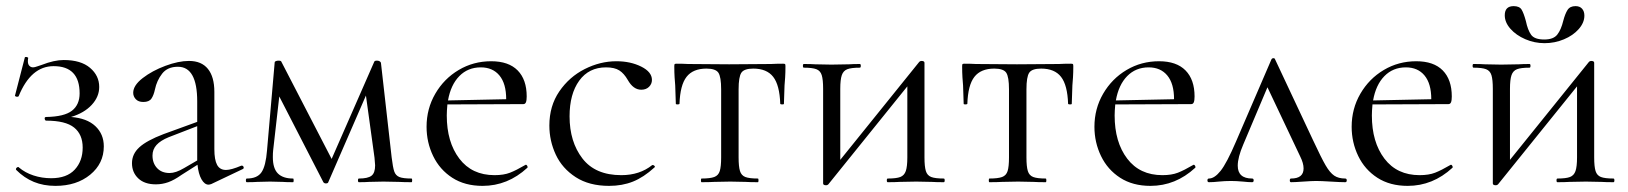

<svg xmlns="http://www.w3.org/2000/svg" viewBox="-20 -595 5316 627"><path d="M319 -117Q319 -61 274.5 -24.5Q230 12 161 12Q122 12 90.5 -1Q59 -14 33 -40L32 -42Q32 -46 36 -48.5Q40 -51 42 -48Q62 -31 89.5 -22Q117 -13 147 -13Q198 -13 224 -41Q250 -69 250 -113Q250 -156 222 -178.5Q194 -201 131 -201Q127 -201 126 -207Q125 -213 131 -213Q190 -214 215 -233.5Q240 -253 240 -290Q240 -379 155 -379Q81 -379 41 -281Q40 -279 36 -279Q33 -279 30.5 -280.5Q28 -282 29 -283L61 -407Q61 -409 65 -409Q68 -409 70.5 -407.5Q73 -406 72 -405Q71 -401 71 -395Q71 -385 76 -380Q81 -375 88 -375Q93 -375 102.5 -378.5Q112 -382 116 -383Q157 -399 188 -399Q244 -399 274 -373.5Q304 -348 304 -311Q304 -279 279.5 -252.5Q255 -226 212 -213Q264 -209 291.5 -183Q319 -157 319 -117Z M770 -54Q774 -54 775.5 -49.5Q777 -45 773 -43L670 6Q664 8 661 8Q648 8 638 -9.5Q628 -27 625 -57L573 -24Q549 -7 529.5 0Q510 7 489 7Q452 7 431.5 -12.5Q411 -32 411 -62Q411 -92 435 -114Q459 -136 514 -157L624 -197V-264Q624 -377 561 -377Q527 -377 509.5 -354.5Q492 -332 486 -303Q482 -284 474.5 -273Q467 -262 448 -262Q432 -262 423.5 -271Q415 -280 415 -292Q415 -316 446 -340Q477 -364 520 -380Q563 -396 597 -396Q638 -396 659 -370Q680 -344 680 -295V-108Q680 -73 689 -56.5Q698 -40 718 -40Q735 -40 768 -54ZM624 -71V-76V-183L531 -147Q504 -136 491 -121.5Q478 -107 478 -87Q478 -62 493 -46Q508 -30 534 -30Q554 -30 581 -46Z M1324 0Q1298 0 1283 -1L1232 -2L1185 -1Q1174 0 1152 0Q1149 0 1149 -6Q1149 -12 1152 -12Q1181 -12 1193 -21Q1205 -30 1205 -55Q1205 -60 1203 -80L1175 -283L1052 0Q1051 4 1044 4Q1039 4 1036 0L892 -280L872 -104Q871 -96 871 -82Q871 -45 887.5 -28.5Q904 -12 937 -12Q939 -12 939 -6Q939 0 937 0Q915 0 903 -1L862 -2L820 -1Q808 0 786 0Q783 0 783 -6Q783 -12 786 -12Q820 -12 834 -32.5Q848 -53 852 -104L877 -391Q877 -394 881 -395.5Q885 -397 890 -397Q896 -397 898 -395L1063 -76L1202 -393Q1203 -397 1211 -397Q1216 -397 1219.5 -395Q1223 -393 1224 -390L1259 -81Q1263 -48 1267.5 -35Q1272 -22 1284 -17Q1296 -12 1324 -12Q1326 -12 1326 -6Q1326 0 1324 0Z M1697 -57Q1700 -57 1702 -53Q1704 -49 1702 -47Q1638 12 1556 12Q1498 12 1457 -14.5Q1416 -41 1394.5 -85.5Q1373 -130 1373 -181Q1373 -240 1401.5 -289Q1430 -338 1478 -366.5Q1526 -395 1584 -395Q1641 -395 1670.5 -365Q1700 -335 1700 -280Q1700 -267 1697.5 -261Q1695 -255 1689 -255L1441 -254Q1439 -232 1439 -218Q1439 -131 1480 -77Q1521 -23 1595 -23Q1625 -23 1645.5 -31Q1666 -39 1695 -56ZM1443 -267 1633 -271Q1633 -322 1611 -348.5Q1589 -375 1550 -375Q1508 -375 1480 -346.5Q1452 -318 1443 -267Z M1774 -185Q1774 -249 1806.5 -296.5Q1839 -344 1889.5 -369.5Q1940 -395 1993 -395Q2039 -395 2074 -377.5Q2109 -360 2109 -334Q2109 -321 2099.5 -311.5Q2090 -302 2074 -302Q2048 -302 2030 -334Q2018 -355 2002.5 -365Q1987 -375 1959 -375Q1903 -375 1871.5 -331.5Q1840 -288 1840 -215Q1840 -132 1882 -77.5Q1924 -23 2009 -23Q2069 -23 2110 -56H2112Q2115 -56 2117.5 -53Q2120 -50 2117 -48Q2082 -16 2047 -2Q2012 12 1969 12Q1904 12 1860 -16.5Q1816 -45 1795 -90Q1774 -135 1774 -185Z M2271 -12Q2299 -12 2312.5 -17Q2326 -22 2330.5 -36.5Q2335 -51 2335 -81V-303Q2335 -344 2326 -357.5Q2317 -371 2287 -371Q2243 -371 2222 -344Q2201 -317 2199 -256Q2198 -254 2192.5 -254Q2187 -254 2187 -256L2185 -316Q2184 -327 2183 -342.5Q2182 -358 2182 -378Q2182 -384 2183 -385.5Q2184 -387 2190 -387Q2211 -387 2227 -386L2361 -385L2498 -386Q2515 -387 2537 -387Q2543 -387 2544 -385.5Q2545 -384 2545 -378Q2545 -358 2544 -342.5Q2543 -327 2542 -316L2540 -256Q2540 -254 2534.5 -254Q2529 -254 2528 -256Q2526 -317 2505 -344Q2484 -371 2440 -371Q2410 -371 2401 -357.5Q2392 -344 2392 -303V-81Q2392 -51 2396.5 -36.5Q2401 -22 2414 -17Q2427 -12 2455 -12Q2457 -12 2457 -6Q2457 0 2455 0Q2429 0 2415 -1L2365 -2L2312 -1Q2297 0 2271 0Q2269 0 2269 -6Q2269 -12 2271 -12Z M3062 0Q3037 0 3023 -1L2972 -2L2918 -1Q2904 0 2879 0Q2876 0 2876 -6Q2876 -12 2879 -12Q2907 -12 2920 -17Q2933 -22 2938 -36.5Q2943 -51 2943 -81V-313L2685 7Q2682 10 2678 10Q2668 10 2668 4V-305Q2668 -335 2663.5 -349.5Q2659 -364 2646 -369Q2633 -374 2605 -374Q2602 -374 2602 -380Q2602 -386 2605 -386Q2629 -386 2642 -385L2695 -384L2753 -385Q2766 -386 2788 -386Q2791 -386 2791 -380Q2791 -374 2788 -374Q2760 -374 2747 -369Q2734 -364 2729 -349.5Q2724 -335 2724 -305V-73L2982 -393Q2985 -396 2989 -396Q2999 -396 2999 -390V-81Q2999 -51 3003.5 -36.5Q3008 -22 3021 -17Q3034 -12 3062 -12Q3065 -12 3065 -6Q3065 0 3062 0Z M3211 -12Q3239 -12 3252.5 -17Q3266 -22 3270.5 -36.5Q3275 -51 3275 -81V-303Q3275 -344 3266 -357.5Q3257 -371 3227 -371Q3183 -371 3162 -344Q3141 -317 3139 -256Q3138 -254 3132.5 -254Q3127 -254 3127 -256L3125 -316Q3124 -327 3123 -342.5Q3122 -358 3122 -378Q3122 -384 3123 -385.5Q3124 -387 3130 -387Q3151 -387 3167 -386L3301 -385L3438 -386Q3455 -387 3477 -387Q3483 -387 3484 -385.5Q3485 -384 3485 -378Q3485 -358 3484 -342.5Q3483 -327 3482 -316L3480 -256Q3480 -254 3474.5 -254Q3469 -254 3468 -256Q3466 -317 3445 -344Q3424 -371 3380 -371Q3350 -371 3341 -357.5Q3332 -344 3332 -303V-81Q3332 -51 3336.5 -36.5Q3341 -22 3354 -17Q3367 -12 3395 -12Q3397 -12 3397 -6Q3397 0 3395 0Q3369 0 3355 -1L3305 -2L3252 -1Q3237 0 3211 0Q3209 0 3209 -6Q3209 -12 3211 -12Z M3878 -57Q3881 -57 3883 -53Q3885 -49 3883 -47Q3819 12 3737 12Q3679 12 3638 -14.5Q3597 -41 3575.5 -85.5Q3554 -130 3554 -181Q3554 -240 3582.5 -289Q3611 -338 3659 -366.5Q3707 -395 3765 -395Q3822 -395 3851.5 -365Q3881 -335 3881 -280Q3881 -267 3878.5 -261Q3876 -255 3870 -255L3622 -254Q3620 -232 3620 -218Q3620 -131 3661 -77Q3702 -23 3776 -23Q3806 -23 3826.5 -31Q3847 -39 3876 -56ZM3624 -267 3814 -271Q3814 -322 3792 -348.5Q3770 -375 3731 -375Q3689 -375 3661 -346.5Q3633 -318 3624 -267Z M4373 0Q4358 0 4326 -2Q4294 -4 4278 -4Q4264 -4 4236 -2Q4208 0 4196 0Q4192 0 4192 -6Q4192 -12 4196 -12Q4237 -12 4237 -45Q4237 -62 4226 -84L4119 -310L4040 -123Q4022 -81 4022 -54Q4022 -12 4069 -12Q4074 -12 4074 -6Q4074 0 4069 0Q4057 0 4039 -2Q4017 -4 4000 -4Q3980 -4 3960 -2Q3942 0 3928 0Q3923 0 3923 -6Q3923 -12 3928 -12Q3946 -12 3966 -37Q3986 -62 4016 -132L4132 -401Q4134 -405 4138.5 -405Q4143 -405 4144 -401L4268 -137Q4295 -79 4309 -55Q4323 -31 4337 -21.5Q4351 -12 4373 -12Q4378 -12 4378 -6Q4378 0 4373 0Z M4718 -57Q4721 -57 4723 -53Q4725 -49 4723 -47Q4659 12 4577 12Q4519 12 4478 -14.5Q4437 -41 4415.5 -85.5Q4394 -130 4394 -181Q4394 -240 4422.5 -289Q4451 -338 4499 -366.5Q4547 -395 4605 -395Q4662 -395 4691.5 -365Q4721 -335 4721 -280Q4721 -267 4718.5 -261Q4716 -255 4710 -255L4462 -254Q4460 -232 4460 -218Q4460 -131 4501 -77Q4542 -23 4616 -23Q4646 -23 4666.5 -31Q4687 -39 4716 -56ZM4464 -267 4654 -271Q4654 -322 4632 -348.5Q4610 -375 4571 -375Q4529 -375 4501 -346.5Q4473 -318 4464 -267Z M5249 0Q5224 0 5210 -1L5159 -2L5105 -1Q5091 0 5066 0Q5063 0 5063 -6Q5063 -12 5066 -12Q5094 -12 5107 -17Q5120 -22 5125 -36.5Q5130 -51 5130 -81V-313L4872 7Q4869 10 4865 10Q4855 10 4855 4V-305Q4855 -335 4850.5 -349.5Q4846 -364 4833 -369Q4820 -374 4792 -374Q4789 -374 4789 -380Q4789 -386 4792 -386Q4816 -386 4829 -385L4882 -384L4940 -385Q4953 -386 4975 -386Q4978 -386 4978 -380Q4978 -374 4975 -374Q4947 -374 4934 -369Q4921 -364 4916 -349.5Q4911 -335 4911 -305V-73L5169 -393Q5172 -396 5176 -396Q5186 -396 5186 -390V-81Q5186 -51 5190.5 -36.5Q5195 -22 5208 -17Q5221 -12 5249 -12Q5252 -12 5252 -6Q5252 0 5249 0ZM5085 -527Q5091 -550 5099 -562.5Q5107 -575 5125 -575Q5139 -575 5146.5 -566.5Q5154 -558 5154 -544Q5154 -521 5135.5 -500Q5117 -479 5087 -466.5Q5057 -454 5024 -454Q4991 -454 4961 -467Q4931 -480 4912.5 -501Q4894 -522 4894 -545Q4894 -575 4923 -575Q4942 -575 4949 -563.5Q4956 -552 4963 -526Q4969 -497 4980 -481.5Q4991 -466 5023 -466Q5053 -466 5065.5 -482Q5078 -498 5085 -527Z"/></svg>

Font: Cormorant Garamond
Style: Regular
Weight: 400
Designer: Christian Thalmann (Catharsis Fonts)
Version: Version 3.000